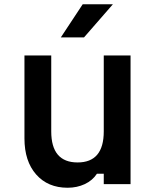

<svg xmlns="http://www.w3.org/2000/svg" viewBox="-20 -866 740 903"><path d="M594 -605V0H468V-49H436Q415 -17 378.5 0Q342 17 298 17Q205 17 150 -45.5Q95 -108 95 -215V-605H221V-248Q221 -102 345 -102Q468 -102 468 -248V-605ZM266 -690 369 -846H511L375 -690Z"/></svg>

Font: Martian Mono Medium
Style: Regular
Weight: 500
Monospace: yes
Designer: Roman Shamin
Foundry: Evil Martians
Version: Version 1.000; ttfautohint (v1.8.4.7-5d5b)